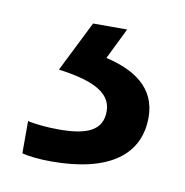

<svg xmlns="http://www.w3.org/2000/svg" viewBox="-42 -41 310 322"><g transform="rotate(10 112.5 120.0)"><path d="M212 139C212 88 173 64 125 53L151 0H93L50 86C101 93 141 106 141 141C141 174 115 185 67 185C48 185 26 183 14 180V235C25 238 44 240 64 240C162 240 212 203 212 139Z"/></g></svg>

Font: Noto Sans Elbasan
Style: Regular
Weight: 400
Designer: Monotype Design Team
Foundry: Monotype Imaging Inc.
Version: Version 2.004